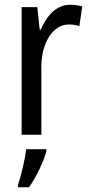

<svg xmlns="http://www.w3.org/2000/svg" viewBox="-20 -567 377 808"><path d="M275 -547C219 -547 178 -504 152 -443H147L137 -537H71V0H154V-282C153 -388 204 -464 269 -464C285 -464 301 -462 314 -457L326 -540C309 -545 291 -547 275 -547ZM175 71V61H90C86 102 68 175 56 210V221H102C132 180 162 116 175 71Z"/></svg>

Font: Noto Sans Khmer Condensed
Style: Regular
Weight: 400
Width: 3
Designer: Danh Hong and the Monotype Design Team
Foundry: Monotype Imaging Inc.
Version: Version 2.004